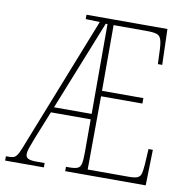

<svg xmlns="http://www.w3.org/2000/svg" viewBox="-82 -792 849 869"><g transform="rotate(10 342.5 -357.0)"><path d="M-2 0V-20H11Q29 -20 38 -25Q47 -30 56 -48.5Q65 -67 80 -107L311 -692L246 -694V-714H618L623 -550H603L601 -600Q600 -641 594.5 -660Q589 -679 573.5 -684Q558 -689 525 -689H375V-387H565V-362H375L373 -25H564Q591 -25 603 -31Q615 -37 618.5 -52Q622 -67 624 -94L628 -164H648L644 0H274V-20H288Q315 -20 327.5 -25.5Q340 -31 343.5 -48.5Q347 -66 347 -101V-251H164L113 -124Q101 -93 95 -76Q89 -59 89 -45Q89 -32 100 -26Q111 -20 139 -20H176V0ZM174 -276H347V-689H339Z"/></g></svg>

Font: Noto Serif Myanmar ExtraCondensed Thin
Style: Regular
Weight: 100
Width: 2
Designer: Ben Mitchell and the Monotype Design Team
Foundry: Monotype Imaging Inc.
Version: Version 2.106; ttfautohint (v1.8.4.7-5d5b)